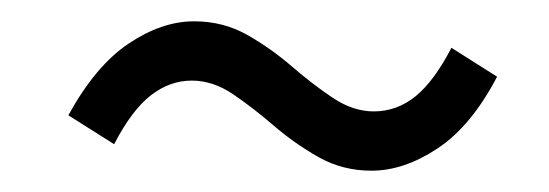

<svg xmlns="http://www.w3.org/2000/svg" viewBox="-20 -422 520 182"><path d="M332.1 -260.2Q304.7 -260.2 281.9 -273.1Q259.1 -286 239.5 -302.9Q219.9 -319.8 200.9 -332.7Q181.8 -345.6 161.8 -345.6Q140.9 -345.6 122.8 -331.5Q104.7 -317.3 88.2 -285.3L44.8 -312.7Q70.4 -359.5 101.8 -380.6Q133.3 -401.8 164 -401.8Q191.7 -401.8 214.4 -388.9Q237 -376 256.6 -359.1Q276.1 -342.2 295.4 -329.3Q314.7 -316.4 334.3 -316.4Q356.2 -316.4 374 -330.8Q391.7 -345.3 407.9 -376.7L451.2 -349.3Q426.7 -302.5 394.9 -281.4Q363.1 -260.2 332.1 -260.2Z"/></svg>

Font: Source Sans Variable
Style: Italic
Weight: 200
Italic angle: -11°
Designer: Paul D. Hunt
Foundry: Adobe Systems Incorporated
Version: Version 3.006;hotconv 1.0.111;makeotfexe 2.5.65597